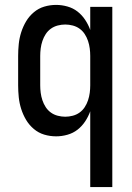

<svg xmlns="http://www.w3.org/2000/svg" viewBox="-20 -548 540 783"><path d="M348 215V-94Q340 -72 327 -52.5Q314 -33 296 -19Q278 -5 255 1.5Q232 8 209 8Q184 8 160.5 1Q137 -6 118 -22Q99 -38 86.5 -59Q74 -80 66.5 -103.5Q59 -127 56.5 -151.5Q54 -176 54 -200V-320Q54 -344 56.5 -368.5Q59 -393 66.5 -416.5Q74 -440 86.5 -461Q99 -482 118 -498Q137 -514 160.5 -521Q184 -528 209 -528Q232 -528 255 -521.5Q278 -515 296 -501Q314 -487 327 -467.5Q340 -448 348 -426V-520H438V215ZM246 -72Q261 -72 276.5 -76Q292 -80 304.5 -89Q317 -98 325.5 -111Q334 -124 339 -139Q344 -154 346 -169.5Q348 -185 348 -200V-320Q348 -335 346 -350.5Q344 -366 339 -381Q334 -396 325.5 -409Q317 -422 304.5 -431Q292 -440 276.5 -444Q261 -448 246 -448Q231 -448 215.5 -444Q200 -440 187.5 -431Q175 -422 166.5 -409Q158 -396 153 -381Q148 -366 146 -350.5Q144 -335 144 -320V-200Q144 -185 146 -169.5Q148 -154 153 -139Q158 -124 166.5 -111Q175 -98 187.5 -89Q200 -80 215.5 -76Q231 -72 246 -72Z"/></svg>

Font: Iosevka Medium
Style: Regular
Weight: 500
Monospace: yes
Designer: Belleve Invis
Foundry: Belleve Invis
Version: Version 32.5.0; ttfautohint (v1.8.4)